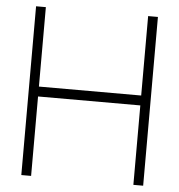

<svg xmlns="http://www.w3.org/2000/svg" viewBox="-53 -800 794 850"><g transform="rotate(5 344.0 -375.0)"><path d="M614.5 -750V0H571V-353H116.5V0H73V-750H116.5V-397H571V-750Z"/></g></svg>

Font: Russisch Sans ExtraLight
Style: Regular
Weight: 200
Width: 4
Designer: Michael Sharanda (font) & Cristiano Sobral (main changes)
Foundry: Michael Sharanda
Version: Version 2.00;September 8, 2020;FontCreator 13.0.0.2681 64-bi